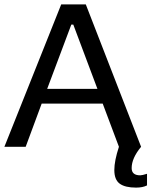

<svg xmlns="http://www.w3.org/2000/svg" viewBox="-42 -669 690 875"><path d="M578 186Q528 186 503.5 168Q479 150 479 106Q479 64 500 0L426 -197H148L75 0H-22L237 -649H349L601 0Q558 52 558 97Q558 130 597 130Q606 130 628 123V176Q608 186 578 186ZM402 -264 292 -557H283L173 -264Z"/></svg>

Font: Gamestation Display
Style: Regular
Weight: 400
Designer: Jonas Hecksher
Foundry: Jonas Hecksher, Playtypeª, e-types AS
Version: Version 1.003